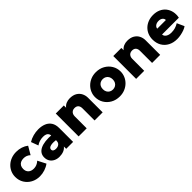

<svg xmlns="http://www.w3.org/2000/svg" viewBox="319 -1789 3059 3059"><g transform="rotate(-45 1848.0 -260.0)"><path d="M312.5 15Q230.5 15 165.5 -20.8Q100.5 -56.5 63 -118Q25.5 -179.5 25.5 -257.5Q25.5 -315.5 47.8 -365.2Q70 -415 109.8 -452Q149.5 -489 203 -509.5Q256.5 -530 318.5 -530Q378.5 -530 430.2 -513.2Q482 -496.5 523.5 -464L444.5 -329.5Q419.5 -353 390.8 -363.8Q362 -374.5 330.5 -374.5Q291 -374.5 263.2 -360.8Q235.5 -347 220.5 -321Q205.5 -295 205.5 -257.5Q205.5 -202.5 239 -171.5Q272.5 -140.5 331 -140.5Q366 -140.5 397.8 -153.8Q429.5 -167 457 -193L528 -55.5Q484.5 -22.5 427 -3.8Q369.5 15 312.5 15Z M753 15Q702.5 15 661.5 -4.8Q620.5 -24.5 596.2 -61.8Q572 -99 572 -151.5Q572 -197 594.2 -231.5Q616.5 -266 660.8 -288Q705 -310 771.2 -318Q837.5 -326 925.5 -318.5L926.5 -208Q885.5 -216 851 -217Q816.5 -218 791 -212.2Q765.5 -206.5 751.5 -194Q737.5 -181.5 737.5 -161.5Q737.5 -138 755.8 -126.2Q774 -114.5 804 -114.5Q831 -114.5 852.5 -123.5Q874 -132.5 886.8 -151Q899.5 -169.5 899.5 -198V-309Q899.5 -334.5 889.2 -354.5Q879 -374.5 855.2 -385.8Q831.5 -397 791 -397Q751 -397 712 -385Q673 -373 642.5 -350.5L597 -473Q648 -504.5 706.5 -519.8Q765 -535 821.5 -535Q895 -535 951.8 -511.8Q1008.5 -488.5 1040.8 -439Q1073 -389.5 1073 -311.5V0H917V-52.5Q893 -20 850.5 -2.5Q808 15 753 15Z M1197 0V-515H1379V-464Q1406.5 -498.5 1444.5 -514.2Q1482.5 -530 1525.5 -530Q1599 -530 1646 -501.5Q1693 -473 1715.8 -427.2Q1738.5 -381.5 1738.5 -330V0H1556.5V-273Q1556.5 -316.5 1534.8 -341.2Q1513 -366 1469 -366Q1441 -366 1420.8 -353.8Q1400.5 -341.5 1389.8 -320Q1379 -298.5 1379 -270V0Z M2113 15Q2028 15 1962.8 -22.2Q1897.5 -59.5 1860.8 -121.2Q1824 -183 1824 -257.5Q1824 -311.5 1845 -360.5Q1866 -409.5 1904.8 -447.5Q1943.5 -485.5 1996.5 -507.8Q2049.5 -530 2113 -530Q2198 -530 2263.2 -492.8Q2328.5 -455.5 2365.2 -393.8Q2402 -332 2402 -257.5Q2402 -204 2381 -154.8Q2360 -105.5 2321.2 -67.5Q2282.5 -29.5 2229.8 -7.2Q2177 15 2113 15ZM2113 -140.5Q2144.5 -140.5 2169.8 -154.8Q2195 -169 2209.8 -195.2Q2224.5 -221.5 2224.5 -257.5Q2224.5 -293.5 2210 -319.8Q2195.5 -346 2170.2 -360.2Q2145 -374.5 2113 -374.5Q2081 -374.5 2055.5 -360.2Q2030 -346 2015.8 -319.8Q2001.5 -293.5 2001.5 -257.5Q2001.5 -221.5 2016 -195.2Q2030.5 -169 2056 -154.8Q2081.5 -140.5 2113 -140.5Z M2493 0V-515H2675V-464Q2702.5 -498.5 2740.5 -514.2Q2778.5 -530 2821.5 -530Q2895 -530 2942 -501.5Q2989 -473 3011.8 -427.2Q3034.5 -381.5 3034.5 -330V0H2852.5V-273Q2852.5 -316.5 2830.8 -341.2Q2809 -366 2765 -366Q2737 -366 2716.8 -353.8Q2696.5 -341.5 2685.8 -320Q2675 -298.5 2675 -270V0Z M3406.5 15Q3320.5 15 3256 -19.2Q3191.5 -53.5 3155.8 -114.8Q3120 -176 3120 -258Q3120 -318 3141 -367.8Q3162 -417.5 3200 -453.8Q3238 -490 3289.8 -510Q3341.5 -530 3403.5 -530Q3473 -530 3526.8 -505.8Q3580.5 -481.5 3615.5 -437.8Q3650.5 -394 3663.8 -335.5Q3677 -277 3663.5 -208H3284.5Q3286 -182.5 3302.2 -163.5Q3318.5 -144.5 3346.5 -133.8Q3374.5 -123 3411 -123Q3457.5 -123 3498 -134.2Q3538.5 -145.5 3577.5 -170L3632.5 -48.5Q3609 -30.5 3570.8 -16.2Q3532.5 -2 3489 6.5Q3445.5 15 3406.5 15ZM3296 -328H3491.5Q3491 -361 3465.8 -381Q3440.5 -401 3398.5 -401Q3356 -401 3327.8 -381Q3299.5 -361 3296 -328Z"/></g></svg>

Font: Geologica Roman ExtraBold
Style: Regular
Weight: 800
Designer: Sindre Bremnes, Frode Helland
Foundry: Monokrom Skriftforlag AS
Version: Version 1.010;gftools[0.9.28]